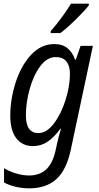

<svg xmlns="http://www.w3.org/2000/svg" viewBox="-20 -786 541 1046"><path d="M2 208V130Q26 146 64.5 158Q103 170 138 170Q195 170 230.5 138Q266 106 282 37L290 0Q297 -32 312 -85H309Q276 -39 240 -14.5Q204 10 160 10Q102 10 69 -32.5Q36 -75 36 -155Q36 -245 65 -336Q94 -427 148.5 -486.5Q203 -546 277 -546Q320 -546 347.5 -523.5Q375 -501 389 -461H393L419 -536H486L365 33Q341 142 286 191Q231 240 139 240Q99 240 63 231Q27 222 2 208ZM361 -384Q361 -427 342 -451Q323 -475 284 -475Q236 -475 199 -425Q162 -375 141.5 -300.5Q121 -226 121 -158Q121 -61 189 -61Q234 -61 273.5 -113Q313 -165 337 -241Q361 -317 361 -384ZM257 -617Q320 -690 367 -766H464V-757Q443 -729 393 -680Q343 -631 309 -606H256Z"/></svg>

Font: Noto Sans UI Narrow
Style: Italic
Weight: 400
Width: 4
Italic angle: -12°
Designer: Monotype Design Team
Foundry: Monotype Imaging Inc.
Version: Version 1.001